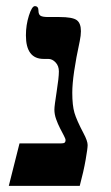

<svg xmlns="http://www.w3.org/2000/svg" viewBox="-20 -609 365 629"><path d="M267.1 -133.8Q267.1 -123 260.5 -85.2Q253.9 -47.4 241.2 0H8.8L43.9 -139.2H179.2Q189 -139.2 191.9 -141.8Q194.8 -144.5 194.8 -149.9Q194.8 -154.3 189.2 -164.8Q183.6 -175.3 176.5 -189.2Q169.4 -203.1 163.8 -218.8Q158.2 -234.4 158.2 -250Q158.2 -261.7 165.5 -308.1Q172.9 -354.5 172.9 -375Q172.9 -393.1 162.1 -404.5Q151.4 -416 138.2 -416H123Q64.9 -416 64.9 -493.2Q64.9 -526.9 74.7 -557.9Q84.5 -588.9 94.2 -588.9Q106 -588.9 106 -574.2Q106 -562 112.5 -557.6Q119.1 -553.2 138.2 -553.2H174.8Q217.3 -553.2 231.2 -543.2Q245.1 -533.2 245.1 -506.8Q245.1 -493.2 241.2 -474.1Q216.8 -361.3 216.8 -305.2Q216.8 -263.7 223.9 -239.5Q231 -215.3 253.9 -171.9Q267.1 -147 267.1 -133.8Z"/></svg>

Font: Tinos
Style: Bold
Weight: 700
Designer: Steve Matteson
Foundry: Monotype Imaging Inc.
Version: Version 1.23